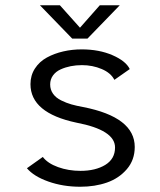

<svg xmlns="http://www.w3.org/2000/svg" viewBox="-20 -700 610 731"><path d="M436 -680 313 -553H255L132 -680H208L284.5 -594.5L360 -680ZM285.5 11Q220 11 164.2 -8.8Q108.5 -28.5 82.5 -59.5L143 -102.5Q161.5 -78 201 -63.8Q240.5 -49.5 286.5 -49.5Q343.5 -49.5 380.8 -72.2Q418 -95 418 -138.5Q418 -205 271 -233Q96 -270 96 -379.5Q96 -413 113 -439.2Q130 -465.5 158.5 -481Q187 -496.5 220.8 -504.2Q254.5 -512 291 -512Q357.5 -512 408.5 -489.8Q459.5 -467.5 474 -437L415.5 -396Q402 -422.5 367.2 -437.2Q332.5 -452 292 -452Q269.5 -452 249.2 -448Q229 -444 210.8 -435.8Q192.5 -427.5 181.8 -412.8Q171 -398 171 -378.5Q171 -358.5 182 -343Q193 -327.5 212.8 -317.8Q232.5 -308 252 -302.5Q271.5 -297 296.5 -292.5Q493 -254 493 -140.5Q493 -91 463 -56Q433 -21 387.2 -5Q341.5 11 285.5 11Z"/></svg>

Font: League Mono Narrow Light
Style: Regular
Weight: 300
Width: 3
Designer: Tyler Finck
Foundry: The League of Moveable Type / Tyler Finck
Version: Version 2.210